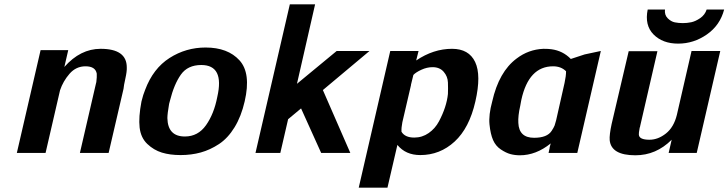

<svg xmlns="http://www.w3.org/2000/svg" viewBox="-20 -708 3373 889"><path d="M58 0 168 -476H296L278 -398Q352 -482 446 -482Q567 -482 567 -396Q568 -378 560.5 -344.5Q553 -311 552 -297L483 0H350L424 -320Q424 -322 425 -324Q426 -326 426 -328Q429 -352 428 -367Q422 -401 376 -401Q332 -401 302 -366.5Q272 -332 258 -290L191 0Z M635 -238Q643 -271 652 -292Q689 -391 765 -439.5Q841 -488 932 -488Q1035 -488 1089 -428.5Q1143 -369 1113 -239Q1097 -169 1066 -118.5Q1035 -68 994 -41Q953 -14 909.5 -2Q866 10 816 10Q767 10 729.5 -1.5Q692 -13 662 -41.5Q632 -70 626.5 -117.5Q621 -165 635 -238ZM767 -242 763 -227Q755 -181 755 -161Q757 -76 836 -76Q897 -76 934 -128.5Q971 -181 986 -259Q1020 -407 912 -407Q849 -407 817.5 -362.5Q786 -318 767 -242Z M1163 0 1322 -688H1439L1355 -320L1539 -472H1691L1475 -291L1602 0H1467L1374 -206L1314 -156L1278 0Z M1641 161 1787 -472H1918L1907 -428Q1987 -482 2073 -482Q2151 -482 2180 -421Q2209 -360 2181 -238Q2153 -115 2085 -52.5Q2017 10 1926 10Q1858 10 1820 -37L1774 161ZM1894 -361Q1891 -346 1883 -316V-315V-314L1843 -142Q1838 -117 1839 -98Q1855 -71 1898 -71Q1935 -71 1965 -92Q1995 -113 2012.5 -146Q2030 -179 2040.5 -211Q2051 -243 2054 -273Q2055 -298 2054 -326Q2053 -354 2034.5 -375.5Q2016 -397 1983 -397Q1957 -397 1931 -385Q1905 -373 1894 -361Z M2259 -238Q2290 -376 2372 -437Q2427 -479 2496 -482Q2521 -482 2533 -480Q2586 -473 2623 -435L2687 -456L2762 -472L2653 0H2520L2525 -23V-26L2530 -44Q2462 11 2387 11Q2364 11 2343.5 5.5Q2323 0 2299 -16Q2275 -32 2263 -59.5Q2251 -87 2246.5 -131.5Q2242 -176 2259 -238ZM2394 -246Q2393 -242 2391.5 -233Q2390 -224 2389 -219Q2378 -171 2380 -139Q2383 -70 2453 -70Q2483 -70 2503.5 -78Q2524 -86 2534.5 -102.5Q2545 -119 2548 -127Q2551 -135 2555 -151Q2568 -208 2594 -324Q2601 -356 2601 -378Q2578 -401 2541 -401Q2428 -401 2394 -246Z M2979 -664H3059Q3056 -639 3071.5 -623.5Q3087 -608 3104.5 -604.5Q3122 -601 3142 -601Q3161 -601 3180.5 -605Q3200 -609 3222 -624Q3244 -639 3252 -664H3333Q3314 -591 3253 -548.5Q3192 -506 3120 -506Q3048 -506 3006 -548.5Q2964 -591 2979 -664ZM2812 -134 2891 -471H3024L2944 -124Q2944 -123 2943.5 -120.5Q2943 -118 2942 -117Q2937 -90 2938 -85Q2939 -61 2987 -61Q3027 -61 3063.5 -90Q3100 -119 3114 -176L3182 -472H3315L3206 0H3076L3090 -61Q3018 11 2922 11Q2810 11 2803 -59Q2801 -83 2812 -134Z"/></svg>

Font: Coval
Style: ExtraBold Italic
Weight: 800
Foundry: Context Ltd
Version: Version 001.000